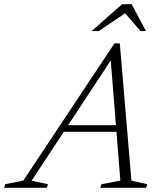

<svg xmlns="http://www.w3.org/2000/svg" viewBox="-83 -891 772 911"><path d="M199 -265.5 209.5 -297H504L493.5 -265.5ZM540.5 -34 616 -17 610.5 0H393L398.5 -17L488 -34L440.5 -629.5H459L67 -33.5L144.5 -17L139 0H-63L-58 -17L27.5 -34L460 -685H485.5ZM351.5 -743.5 496.5 -871H542L609.5 -743.5H584L505 -834.5H520.5L385.5 -743.5Z"/></svg>

Font: Newsreader 16pt 16pt Light
Style: Italic
Weight: 300
Italic angle: -17°
Version: Version 1.003